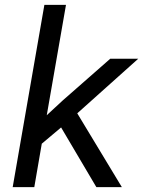

<svg xmlns="http://www.w3.org/2000/svg" viewBox="-20 -770 627 790"><path d="M231.4 -245.6 151.9 -178.7 121.1 0H32.2L162.6 -750H251.5L172.4 -295.9L237.3 -356L433.6 -528.3H548.8L297.9 -303.7L481.4 0H376.5Z"/></svg>

Font: Roboto Mono
Style: Italic
Weight: 400
Designer: Google
Version: Version 2.000985; 2015; ttfautohint (v1.3)